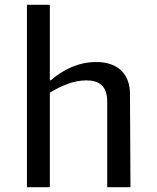

<svg xmlns="http://www.w3.org/2000/svg" viewBox="-20 -785 660 805"><path d="M527 0 525 -392C524.5 -474.5 474.5 -525 383 -525C310.5 -525 245.5 -494 193.5 -448.5H189V-765H93V0H189V-396.5C239.5 -427.5 291.5 -448 342 -448C394.5 -448 429.5 -425.5 429.5 -359.5V0Z"/></svg>

Font: Monaspace Argon
Style: Regular
Weight: 400
Designer: Riley Cran & the Lettermatic Team
Foundry: Lettermatic
Version: Version 1.200 (Monaspace Argon)